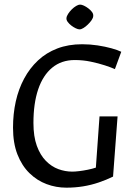

<svg xmlns="http://www.w3.org/2000/svg" viewBox="-20 -820 595 851"><path d="M274.1 11.8Q228.5 11.8 186.4 -4Q144.2 -19.7 110.6 -52.5Q76.9 -85.4 57.3 -135.5Q37.7 -185.7 37.7 -254.3Q37.7 -315.1 49.9 -370.3Q62.2 -425.5 87 -471.6Q111.7 -517.7 148.3 -552Q184.8 -586.3 233.9 -605.1Q283 -623.9 343.9 -623.9Q378.9 -623.9 412.6 -618.8Q446.3 -613.6 473.9 -606Q501.4 -598.4 517.5 -590.5L489.3 -513.7Q472.5 -521.2 444.8 -530.3Q417 -539.4 382.6 -546.6Q348.3 -553.9 311.3 -553.9Q252.5 -553.9 211.5 -520.2Q170.5 -486.5 149.3 -424.2Q128.2 -361.9 128.2 -275Q128.2 -215 143.3 -173.5Q158.5 -132.1 183.5 -106.8Q208.4 -81.5 238.7 -70.4Q269 -59.3 300.2 -59.3Q312.5 -59.3 330.9 -61.5Q349.2 -63.7 369.4 -67.8Q389.6 -71.9 404.9 -77.1L421.1 -304H501.1L481.1 -37.3Q451.2 -22.6 417.8 -11.3Q384.4 0.1 348.4 6Q312.5 11.8 274.1 11.8ZM332.6 -689.8Q326.1 -689.8 316 -694.5Q305.9 -699.2 296 -706.8Q286.2 -714.4 279.9 -723.1Q273.6 -731.8 274.6 -739.8Q275.1 -747.9 281.8 -758.4Q288.5 -768.8 298 -778.3Q307.6 -787.8 317.7 -793.7Q327.8 -799.6 334.6 -799.6Q342 -799.6 351.9 -795Q361.9 -790.3 371.7 -782.8Q381.6 -775.4 387.9 -766.7Q394.2 -758 393.2 -748.9Q392.9 -740.6 386 -730.6Q379.1 -720.6 369.3 -711.2Q359.6 -701.7 349.8 -695.8Q340 -689.8 332.6 -689.8Z"/></svg>

Font: Ancizar Sans Thin
Style: Italic
Weight: 100
Italic angle: -4°
Designer: Cesar Puertas, Viviana Monsalve, Julian Moncada, Julian Prieto, Jose Castro, Mariel Hernandez, Felipe Aragon, Sara Alarc
Version: Version 8.100